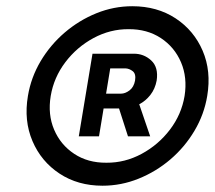

<svg xmlns="http://www.w3.org/2000/svg" viewBox="-20 -757 681 608"><path d="M304.7 -168.9Q226.6 -168.9 168.5 -207.3Q110.4 -245.6 82.8 -310.3Q55.2 -375 68.4 -453.1Q78.1 -511.7 108.6 -563.2Q139.2 -614.7 184.8 -653.8Q230.5 -692.9 285.4 -715.1Q340.3 -737.3 398.9 -737.3Q477.5 -737.3 535.9 -699Q594.2 -660.6 621.8 -596.2Q649.4 -531.7 636.2 -453.1Q626.5 -394.5 595.9 -343Q565.4 -291.5 519.8 -252.4Q474.1 -213.4 418.9 -191.2Q363.8 -168.9 304.7 -168.9ZM316.9 -241.7Q375.5 -241.2 428.5 -269.8Q481.4 -298.3 518.1 -346.4Q554.7 -394.5 564.5 -453.1Q573.7 -511.7 553.2 -559.8Q532.7 -607.9 489.3 -636.5Q445.8 -665 387.2 -664.6Q329.1 -665 276.1 -636.5Q223.1 -607.9 186.8 -559.8Q150.4 -511.7 140.6 -453.1Q130.9 -394.5 151.4 -346.4Q171.9 -298.3 215.1 -269.8Q258.3 -241.2 316.9 -241.7ZM229.5 -325.2 272.9 -586.9H402.8Q435.1 -587.4 458.7 -565.7Q482.4 -543.9 476.1 -502Q471.2 -475.6 456.1 -456.3Q440.9 -437 420.9 -426.8L455.6 -325.2H385.3L356.9 -413.6H308.1L293.5 -325.2ZM315.9 -460.4H362.8Q376.5 -460.4 390.1 -470.7Q403.8 -481 407.7 -502Q411.1 -522.9 400.4 -531.5Q389.6 -540 377 -540.5H329.1Z"/></svg>

Font: Inter Display SemiBold
Style: Italic
Weight: 600
Italic angle: -9.39999°
Designer: Rasmus Andersson
Foundry: rsms
Version: Version 4.000;git-a52131595